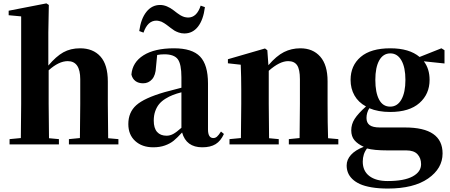

<svg xmlns="http://www.w3.org/2000/svg" viewBox="-20 -846 2639 1125"><path d="M613.8 -36.1 673.8 -30.8V0H383.8V-30.8L448.2 -37.1Q450.2 -153.3 450.2 -237.8V-381.8Q450.2 -487.8 377 -487.8Q324.7 -487.8 265.1 -434.1V-237.8Q265.1 -154.3 267.1 -36.1L325.2 -30.8V0H36.1V-30.8L102.1 -37.1Q104 -155.3 104 -237.8V-750L30.8 -756.8V-783.2L252 -826.2L266.1 -816.9L263.2 -655.8V-461.9Q309.1 -516.1 351.3 -539.6Q393.6 -563 449.2 -563Q525.4 -563 568.6 -514.9Q611.8 -466.8 611.8 -368.2V-237.8Q611.8 -152.3 613.8 -36.1Z M1155.8 -813 1180.7 -804.2Q1171.4 -730 1140.1 -689.9Q1108.9 -649.9 1060.1 -649.9Q1043 -649.9 1027.1 -655.5Q1011.2 -661.1 1001.7 -667Q992.2 -672.9 979 -683.1Q978 -684.1 967 -692.4Q956.1 -700.7 953.4 -702.6Q950.7 -704.6 941.2 -710.7Q931.6 -716.8 926.3 -718.8Q920.9 -720.7 912.4 -722.9Q903.8 -725.1 896 -725.1Q845.2 -725.1 820.8 -654.8L795.9 -664.1Q805.7 -736.3 837.9 -776.6Q870.1 -816.9 918 -816.9Q957 -816.9 999 -784.2Q1000.5 -783.2 1008.1 -777.1Q1015.6 -771 1018.1 -769.5Q1020.5 -768.1 1027.3 -763.2Q1034.2 -758.3 1037.6 -756.3Q1041 -754.4 1047.6 -751.2Q1054.2 -748 1058.8 -746.8Q1063.5 -745.6 1069.8 -744.4Q1076.2 -743.2 1082 -743.2Q1133.3 -743.2 1155.8 -813ZM1274.9 -75.2 1292 -61Q1273.4 -20 1243.4 -1.5Q1213.4 17.1 1165 17.1Q1071.3 17.1 1046.9 -69.8Q1018.6 -38.6 997.6 -21.5Q976.6 -4.4 946.5 6.3Q916.5 17.1 877.9 17.1Q812.5 17.1 772.2 -19.8Q731.9 -56.6 731.9 -119.1Q731.9 -188 778.6 -229.7Q825.2 -271.5 944.8 -306.2Q988.8 -318.4 1043 -332V-393.1Q1043 -470.7 1021.5 -499.3Q1000 -527.8 942.9 -527.8Q920.9 -527.8 900.9 -523.9L894 -453.1Q892.1 -405.3 871.1 -381.6Q850.1 -357.9 818.8 -357.9Q791.5 -357.9 773.7 -371.1Q755.9 -384.3 750 -409.2Q755.9 -481 820.8 -522Q885.7 -563 1000 -563Q1106 -563 1152.3 -514.6Q1198.7 -466.3 1198.7 -356.9V-87.9Q1198.7 -37.1 1230 -37.1Q1241.7 -37.1 1251.2 -45.2Q1260.7 -53.2 1274.9 -75.2ZM1043 -97.2V-305.2Q1014.6 -297.9 992.7 -289.3Q970.7 -280.8 948.7 -267.1Q926.8 -253.4 912.6 -236.3Q898.4 -219.2 889.6 -194.6Q880.9 -169.9 880.9 -139.2Q880.9 -95.2 900.4 -73Q919.9 -50.8 956.1 -50.8Q976.1 -50.8 995.4 -61.3Q1014.6 -71.8 1043 -97.2Z M1902.3 -36.1 1962.4 -30.8V0H1672.4V-30.8L1735.4 -37.1Q1737.3 -153.3 1737.3 -237.8V-381.8Q1737.3 -439.5 1720.9 -463.6Q1704.6 -487.8 1668.5 -487.8Q1618.7 -487.8 1554.7 -431.2V-237.8Q1554.7 -154.3 1556.6 -36.1L1613.3 -30.8V0H1324.7V-30.8L1391.6 -37.1Q1393.6 -155.3 1393.6 -237.8V-320.8Q1393.6 -395 1390.6 -466.8L1315.4 -475.1V-499L1532.7 -562L1546.4 -551.8L1552.7 -463.9Q1600.1 -519 1644 -541Q1688 -563 1739.7 -563Q1813.5 -563 1856.4 -514.2Q1899.4 -465.3 1899.4 -370.1V-237.8Q1899.4 -123 1902.3 -36.1Z M2584.5 -551.8V-474.1L2463.4 -486.8Q2497.1 -442.9 2497.1 -377.9Q2497.1 -294.9 2437.7 -242.4Q2378.4 -189.9 2266.1 -189.9Q2195.8 -189.9 2144 -211.9Q2127.4 -185.1 2127.4 -154.8Q2127.4 -126.5 2146 -112.8Q2164.6 -99.1 2206.1 -99.1H2353.5Q2573.2 -99.1 2573.2 53.2Q2573.2 141.1 2488.5 200Q2403.8 258.8 2252.4 258.8Q2199.2 258.8 2157.5 251.7Q2115.7 244.6 2088.6 232.2Q2061.5 219.7 2043.9 202.4Q2026.4 185.1 2018.8 165.5Q2011.2 146 2011.2 123Q2011.2 89.4 2036.6 61.3Q2062 33.2 2111.3 14.2Q2075.7 -2 2056.9 -24.4Q2038.1 -46.9 2038.1 -82Q2038.1 -118.2 2058.1 -149.4Q2078.1 -180.7 2124.5 -222.2Q2079.6 -246.6 2056.9 -286.9Q2034.2 -327.1 2034.2 -377.9Q2034.2 -461.9 2093.5 -512.5Q2152.8 -563 2267.1 -563Q2378.4 -563 2438.5 -512.2L2566.4 -563ZM2266.1 -221.2Q2308.6 -221.2 2332 -262.9Q2355.5 -304.7 2355.5 -377.9Q2355.5 -451.2 2332 -492.2Q2308.6 -533.2 2267.1 -533.2Q2225.1 -533.2 2202.1 -492.2Q2179.2 -451.2 2179.2 -377.9Q2179.2 -303.7 2201.2 -262.5Q2223.1 -221.2 2266.1 -221.2ZM2360.4 35.2H2249.5Q2171.4 35.2 2130.4 23.9Q2105.5 56.2 2105.5 101.1Q2105.5 155.8 2144 185.3Q2182.6 214.8 2251.5 214.8Q2347.7 214.8 2397.5 188Q2447.3 161.1 2447.3 116.2Q2447.3 80.6 2426.3 57.9Q2405.3 35.2 2360.4 35.2Z"/></svg>

Font: Noto Serif JP Black
Style: Regular
Weight: 900
Designer: Ryoko NISHIZUKA  (kana & ideographs); Frank Grießhammer (Latin, Greek & Cyrillic); Wenlong ZHANG  (bopomofo); Sandoll Co
Foundry: Adobe Systems Incorporated
Version: Version 1.001;PS 1.001;hotconv 16.6.54;makeotf.lib2.5.65590